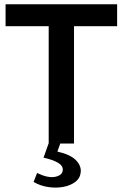

<svg xmlns="http://www.w3.org/2000/svg" viewBox="-20 -669 572 895"><path d="M6 -547V-649H526V-547H325V0H207V-547ZM136.5 179 153 137.5Q203.5 162 237 155.2Q270.5 148.5 272.5 124.5Q274.5 103.5 249.5 89.2Q224.5 75 183 66L222 -44L274 -36.5L247.5 37.5Q307 51 332.8 76.5Q358.5 102 356.5 131.5Q354.5 160.5 331.8 178.2Q309 196 275 202.2Q241 208.5 204 202.8Q167 197 136.5 179Z"/></svg>

Font: Karla
Style: Bold
Weight: 700
Designer: Jonathan Pinhorn
Version: Version 2.004; ttfautohint (v1.8.4.7-5d5b);gftools[0.9.33]